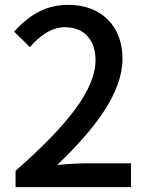

<svg xmlns="http://www.w3.org/2000/svg" viewBox="-20 -770 610 790"><path d="M44 0H519V-98H335C299 -98 253 -95 215 -91C371 -240 484 -387 484 -529C484 -662 397 -750 262 -750C166 -750 101 -708 38 -640L103 -576C142 -621 190 -658 248 -658C329 -658 373 -602 373 -523C373 -402 262 -259 44 -67Z"/></svg>

Font: Kinto Sans Med
Style: Regular
Weight: 500
Designer: Authors: Ryoko NISHIZUKA  (kana & ideographs); Paul D. Hunt (Latin, Greek & Cyrillic); Wenlong ZHANG  (bopomofo); Sandol
Foundry: Adobe Systems Incorporated, ookami Inc.
Version: Version 0.001